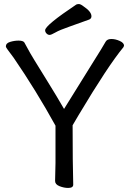

<svg xmlns="http://www.w3.org/2000/svg" viewBox="-20 -906 640 941"><path d="M314 15.1Q293.9 15.1 272 6.6Q250 -2 250 -19L252 -107.9V-290Q156.7 -462.9 46.9 -623Q25.9 -651.9 17.3 -662.8Q8.8 -673.8 8.8 -679.2Q8.8 -694.3 29.8 -700.7Q50.8 -707 70.8 -707Q92.8 -707 99.1 -698.2Q106.9 -685.1 116 -667.5Q125 -649.9 149.4 -609.9Q173.8 -569.8 216.3 -501.5Q258.8 -433.1 293.9 -372.1Q377.9 -508.3 431.4 -593.3Q484.9 -678.2 498 -702.1Q505.9 -715.3 526.9 -714.8Q545.9 -714.8 566.9 -705.3Q587.9 -695.8 587.9 -682.1L585 -674.8Q509.8 -584 365.2 -341.8L335.9 -292Q335.9 -106.9 338.9 -1Q338.9 15.1 314 15.1ZM201.2 -757.8Q201.2 -781.7 354 -883.8Q357.9 -885.7 366.2 -886.2Q375 -886.2 389.2 -875Q428.2 -849.1 428.2 -826.2Q428.2 -814.9 417 -810.1Q368.2 -792 320.1 -775.4Q272 -758.8 251.5 -746.8Q231 -734.9 222.9 -734.9Q214.8 -734.9 208 -741.9Q201.2 -749 201.2 -757.8Z"/></svg>

Font: LXGW WenKai Screen R
Style: Regular
Weight: 400
Designer: Fontworks Inc.
Version: Version 1.235;May 31, 2022